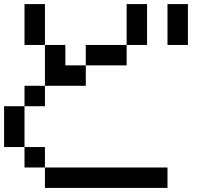

<svg xmlns="http://www.w3.org/2000/svg" viewBox="-20 -920 1040 940"><path d="M0 -200V-400H100V-200ZM900 -700H800V-900H900ZM200 -200V-100H100V-200ZM200 -100H800V0H200ZM200 -500V-400H100V-500ZM200 -700H100V-900H200ZM400 -500H200V-700H300V-600H400ZM400 -600V-700H600V-600ZM600 -700V-900H700V-700Z"/></svg>

Font: Galmuri9 Regular
Style: Regular
Weight: 400
Designer: Lee Minseo (quiple)
Version: Version 2.399;hotconv 1.1.1;makeotfexe 2.6.0 DEVELOPMENT